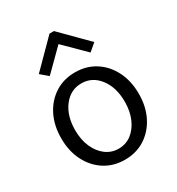

<svg xmlns="http://www.w3.org/2000/svg" viewBox="-167 -791 834 905"><g transform="rotate(-30 250.0 -338.5)"><path d="M250 8Q188 8 140.5 -22.5Q93 -53 66 -106.5Q39 -160 39 -229Q39 -299 66 -352.5Q93 -406 140.5 -436.5Q188 -467 250 -467Q312 -467 359.5 -436.5Q407 -406 434 -352.5Q461 -299 461 -229Q461 -160 434 -106.5Q407 -53 359.5 -22.5Q312 8 250 8ZM250 -52Q290 -52 320 -75Q350 -98 367.5 -138Q385 -178 385 -230Q385 -308 347 -357.5Q309 -407 250 -407Q191 -407 153 -357.5Q115 -308 115 -230Q115 -178 132.5 -138Q150 -98 180.5 -75Q211 -52 250 -52ZM139 -511 99 -545 238 -685H262L401 -545L361 -511L250 -621Z"/></g></svg>

Font: Ligconsolata
Style: Regular
Weight: 400
Monospace: yes
Designer: Raph Levien, Cyreal, Brenton Simpson
Foundry: Raph Levien, Cyreal, Google
Version: Version 3.001; ttfautohint (v1.8.2.53-6de2)